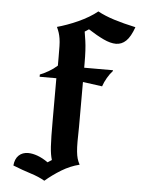

<svg xmlns="http://www.w3.org/2000/svg" viewBox="-57 -781 701 938"><g transform="rotate(5 293.0 -311.5)"><path d="M342 -166Q341 -122 341 -93Q341 -64 343 -44Q345 -24 349 -10Q353 4 361 19Q316 30 274 55.5Q232 81 196 112Q167 95 127 82.5Q87 70 39 51Q42 18 60 1Q78 -16 106 -16Q127 -16 152 -7Q177 2 204 21L224 8Q220 -5 217.5 -20Q215 -35 213.5 -57Q212 -79 211.5 -110Q211 -141 211 -186V-392H129V-403Q149 -411 171 -423.5Q193 -436 213 -454V-497Q213 -529 212.5 -550Q212 -571 209.5 -586.5Q207 -602 203 -614.5Q199 -627 192 -642Q214 -648 240.5 -657.5Q267 -667 293.5 -679Q320 -691 344.5 -705.5Q369 -720 387 -735Q422 -716 468 -701.5Q514 -687 574 -674Q557 -626 535.5 -605.5Q514 -585 486 -585Q459 -585 425 -601Q391 -617 349 -644L329 -631Q330 -627 336 -586.5Q342 -546 342 -477V-455H483V-451Q469 -436 456.5 -414.5Q444 -393 437 -372L342 -385Z"/></g></svg>

Font: New Rocker
Style: Regular
Weight: 400
Designer: Pablo Impallari, Brenda Gallo, Rodrigo Fuenzalida
Foundry: Pablo Impallari, Brenda Gallo, Rodrigo Fuenzalida
Version: Version 1.000; ttfautohint (v0.93) -l 8 -r 50 -G 200 -x 14 -